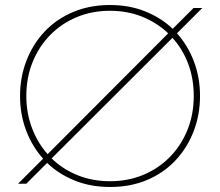

<svg xmlns="http://www.w3.org/2000/svg" viewBox="-20 -733 878 766"><path d="M419 13Q342 13 278.5 -12.5Q215 -38 168 -83L85 0H52L152 -100Q108 -149 84 -213Q60 -277 60 -350Q60 -425 85.5 -491Q111 -557 158 -607Q205 -657 271.5 -685Q338 -713 419 -713Q496 -713 559.5 -687.5Q623 -662 669 -618L752 -701H787L686 -600Q730 -551 754 -487Q778 -423 778 -350Q778 -275 752.5 -209Q727 -143 680 -93Q633 -43 567 -15Q501 13 419 13ZM419 -10Q491 -10 552 -35.5Q613 -61 658 -107Q703 -153 728 -215Q753 -277 753 -350Q753 -419 731 -478Q709 -537 668 -582L186 -101Q230 -58 289.5 -34Q349 -10 419 -10ZM170 -118 651 -600Q607 -642 548 -666Q489 -690 419 -690Q347 -690 286 -664.5Q225 -639 180 -593Q135 -547 110 -485Q85 -423 85 -350Q85 -282 107.5 -222.5Q130 -163 170 -118Z"/></svg>

Font: MuseoModerno Thin Thin
Style: Regular
Weight: 250
Version: Version 1.003